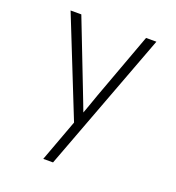

<svg xmlns="http://www.w3.org/2000/svg" viewBox="-132 -656 865 942"><g transform="rotate(20 300.0 -185.0)"><path d="M199 180H250L524 -550H470L342 -202C328 -163 314 -121 306 -101C299 -121 282 -163 268 -200L132 -550H76L280 -39Z"/></g></svg>

Font: JetBrains Mono Thin
Style: Regular
Weight: 100
Monospace: yes
Designer: Philipp Nurullin, Konstantin Bulenkov
Foundry: JetBrains
Version: Version 2.305